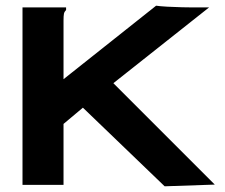

<svg xmlns="http://www.w3.org/2000/svg" viewBox="-20 -649 790 674"><path d="M271 -271 203 -214V0H59V-623H212V-614Q206 -608 204.5 -601Q203 -594 203 -577V-371L528 -629Q541 -627 567.5 -625.5Q594 -624 619.5 -623.5Q645 -623 653 -623H714L378 -357L734 -1L558 5Z"/></svg>

Font: Inconsolata ExtraExpanded Black
Style: Regular
Weight: 900
Width: 8
Monospace: yes
Designer: Raph Levien, Cyreal, Brenton Simpson
Foundry: Raph Levien, Cyreal, Google
Version: Version 3.001; ttfautohint (v1.8.2.53-6de2)